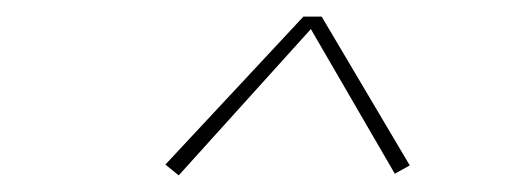

<svg xmlns="http://www.w3.org/2000/svg" viewBox="-20 -700 640 231"><path d="M195 -489 179 -502 345 -680H367L473 -501L455 -491L354 -665Z"/></svg>

Font: Iosevka Curly Slab ThEx
Style: Italic
Weight: 100
Width: 7
Italic angle: -9°
Monospace: yes
Designer: Belleve Invis
Foundry: Belleve Invis
Version: Version 11.1.0; ttfautohint (v1.8.3)